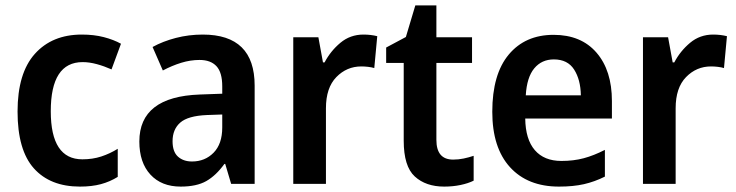

<svg xmlns="http://www.w3.org/2000/svg" viewBox="-20 -681 2727 711"><path d="M276 10Q166 10 105.5 -57.5Q45 -125 45 -268Q45 -410 109 -481.5Q173 -553 283 -553Q328 -553 364.5 -543.5Q401 -534 428 -519L393 -424Q366 -436 338.5 -443.5Q311 -451 286 -451Q168 -451 168 -269Q168 -91 285 -91Q323 -91 355 -101.5Q387 -112 416 -130V-26Q387 -8 353.5 1Q320 10 276 10Z M731 -553Q923 -553 923 -364V0H836L814 -74H811Q780 -31 744 -10.5Q708 10 649 10Q578 10 537 -34.5Q496 -79 496 -157Q496 -323 720 -331L803 -334V-361Q803 -413 781.5 -436Q760 -459 719 -459Q685 -459 651 -448.5Q617 -438 583 -420L545 -507Q583 -528 631 -540.5Q679 -553 731 -553ZM746 -255Q676 -252 647.5 -227Q619 -202 619 -158Q619 -119 639 -101Q659 -83 691 -83Q739 -83 771 -115.5Q803 -148 803 -209V-257Z M1326 -553Q1353 -553 1377 -547L1366 -429Q1356 -432 1343 -433.5Q1330 -435 1318 -435Q1264 -435 1225.5 -395.5Q1187 -356 1187 -280V0H1066V-543H1159L1176 -450H1182Q1204 -492 1240.5 -522.5Q1277 -553 1326 -553Z M1658 -90Q1678 -90 1697 -94Q1716 -98 1734 -104V-12Q1714 -2 1685.5 4Q1657 10 1625 10Q1557 10 1516 -27.5Q1475 -65 1475 -160V-448H1410V-505L1483 -544L1518 -661H1596V-543H1728V-448H1596V-163Q1596 -90 1658 -90Z M2030 -552Q2132 -552 2189 -486Q2246 -420 2246 -307V-242H1925Q1926 -165 1960.5 -125Q1995 -85 2059 -85Q2104 -85 2141.5 -95Q2179 -105 2220 -126V-27Q2182 -8 2142.5 1Q2103 10 2050 10Q1934 10 1868.5 -62Q1803 -134 1803 -267Q1803 -406 1864 -479Q1925 -552 2030 -552ZM2031 -461Q1986 -461 1958.5 -428Q1931 -395 1927 -328H2131Q2130 -386 2106 -423.5Q2082 -461 2031 -461Z M2621 -553Q2648 -553 2672 -547L2661 -429Q2651 -432 2638 -433.5Q2625 -435 2613 -435Q2559 -435 2520.5 -395.5Q2482 -356 2482 -280V0H2361V-543H2454L2471 -450H2477Q2499 -492 2535.5 -522.5Q2572 -553 2621 -553Z"/></svg>

Font: Noto Sans Devanagari SemiCondensed SemiBold
Style: Regular
Weight: 600
Width: 4
Designer: Jelle Bosma - Monotype Design Team
Foundry: Monotype Imaging Inc.
Version: Version 2.004; ttfautohint (v1.8.4.7-5d5b)